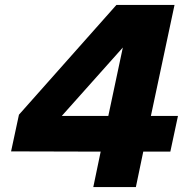

<svg xmlns="http://www.w3.org/2000/svg" viewBox="-20 -760 783 780"><path d="M359 0 389 -144 25 -145 57 -294 453 -740H689L593 -289H703L672 -144H562L532 0ZM231 -289H420L479 -567Z"/></svg>

Font: Be Vietnam Pro ExtraBold
Style: Italic
Weight: 800
Italic angle: -12°
Designer: Lam Bao, Tony Le, Vietanh Nguyen
Foundry: Yellow Type Foundry
Version: Version 1.002; ttfautohint (v1.8.3)